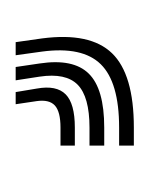

<svg xmlns="http://www.w3.org/2000/svg" viewBox="7 -17 191 245"><g transform="rotate(-90 102.5 105.5)"><path d="M154.5 30H171.2L176 63.8Q184 125 157.1 152.9Q130.2 180.8 62.2 180.8H39.2V162H62.2Q120 162 143 138.6Q166 115.2 159.2 63.8ZM92 30H107.5L112 57Q116.5 82 104.6 93.8Q92.8 105.5 62.2 105.5H39.2V87.2H62.2Q82.5 87.2 90.4 80Q98.2 72.8 96 57ZM122.5 30H139.5L144 60.5Q150.5 103.5 131.1 123.2Q111.8 143 62.2 143H39.2V124.2H62.2Q101.5 124.2 116.9 109.1Q132.2 94 127.2 60.5Z"/></g></svg>

Font: Big Shoulders Inline Text Thin
Style: Bold
Weight: 700
Version: Version 2.002